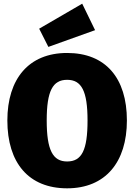

<svg xmlns="http://www.w3.org/2000/svg" viewBox="-20 -1004 730 1044"><path d="M427 -984 193 -848 243 -749 497 -840ZM345 -716C136 -716 20 -575 20 -349C20 -118 136 20 345 20C554 20 670 -123 670 -349C670 -580 554 -716 345 -716ZM345 -570C423 -570 456 -510 456 -349C456 -188 425 -126 345 -126C267 -126 234 -188 234 -349C234 -510 267 -570 345 -570Z"/></svg>

Font: Fira Sans Heavy
Style: Regular
Weight: 900
Designer: bBox Type GmbH & Carrois Corporate GbR & Edenspiekermann AG
Foundry: bBox Type GmbH & Carrois Corporate GbR & Edenspiekermann AG
Version: Version 4.300;PS 004.300;hotconv 1.0.88;makeotf.lib2.5.64775